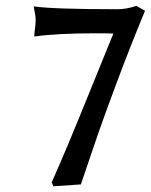

<svg xmlns="http://www.w3.org/2000/svg" viewBox="-20 -628 520 662"><path d="M361.8 -490.2Q362.8 -493.2 366.2 -500.7Q369.6 -508.3 371.1 -512.2Q355 -513.2 311 -513.2Q174.8 -513.2 98.1 -502Q98.1 -502.9 98.6 -509.5Q99.1 -516.1 99.1 -517.1Q103 -545.4 103 -557.1Q103 -572.3 100.1 -584Q99.6 -585.9 98.1 -594.7Q96.7 -603.5 96.2 -606Q163.1 -596.2 386.2 -596.2Q416 -596.2 450.2 -607.9L480 -590.8Q428.7 -466.8 383.8 -346.7Q338.9 -226.6 319.1 -169.2Q299.3 -111.8 258.8 7.8L164.1 14.2L158.2 1Q186 -61.5 217.3 -136.2Q248.5 -210.9 295.4 -326.7Q342.3 -442.4 361.8 -490.2Z"/></svg>

Font: Linear Smooth
Style: Bold
Weight: 700
Designer: Philipp H. Poll, Flanker
Foundry: Philipp H. Poll, reworked by Flanker
Version: Version 1.061 | FøM Fix